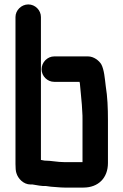

<svg xmlns="http://www.w3.org/2000/svg" viewBox="-20 -787 558 868"><path d="M225 -417H340C340 -414 340 -412 341 -411C343 -382 348 -345 350 -314L352 -280C353 -270 353 -259 353 -246V-54H272C238 -54 212 -61 181 -61C176 -62 170 -63 165 -64V-710C165 -741 139 -767 108 -767C77 -767 50 -741 50 -710V-46C50 -28 51 -14 54 -5C61 20 86 47 118 47H127C146 50 168 55 187 54H188C193 55 201 56 210 57C229 58 252 61 272 61H357C425 61 468 17 468 -50V-244C468 -299 466 -349 458 -398C454 -431 451 -472 438 -496C428 -513 404 -532 378 -532H225C194 -532 168 -505 168 -474C168 -443 194 -417 225 -417Z"/></svg>

Font: Electronic
Style: UltHv
Weight: 900
Version: Version 1.011